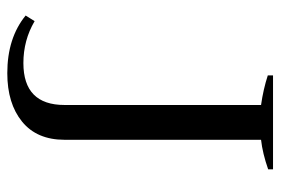

<svg xmlns="http://www.w3.org/2000/svg" viewBox="-138 -602 750 513"><g transform="rotate(90 236.5 -345.0)"><path d="M21 -39 36 -63Q87 -33 148 -33Q260 -33 260 -143V-668Q218 -674 181 -686V-700H432V-687Q389 -672 353 -668V-143Q353 -69 304.5 -29.5Q256 10 175 10Q81 10 21 -39Z"/></g></svg>

Font: Trirong
Style: Regular
Weight: 400
Designer: Katatrad Team
Foundry: CadsonDemak
Version: Version 1.001